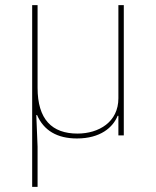

<svg xmlns="http://www.w3.org/2000/svg" viewBox="-20 -526 606 746"><path d="M126 200V44L121 -79H124C150 -19 202 12 279 12C370 12 419 -31 437 -76H440V0H461V-506H440V-144C440 -52 364 -7 281 -7C182 -7 126 -62 126 -185V-506H105V200Z"/></svg>

Font: IBM Plex Thai Looped Thin
Style: Regular
Weight: 100
Designer: Mike Abbink, Paul van der Laan, Pieter van Rosmalen, Ben Mitchell, Mark Frömberg
Foundry: Bold Monday
Version: Version 1.0